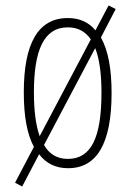

<svg xmlns="http://www.w3.org/2000/svg" viewBox="-20 -605 479 702"><path d="M388 -265C388 -351 376 -420 349 -468L403 -572L377 -585L329 -494C304 -524 271 -539 228 -539C119 -539 67 -446 67 -267C67 -180 79 -114 104 -68L35 63L61 77L123 -41C149 -7 184 10 229 10C334 10 388 -80 388 -265ZM104 -267C104 -421 140 -505 228 -505C265 -505 292 -490 312 -461L125 -107C111 -147 104 -200 104 -267ZM351 -266C351 -101 313 -24 228 -24C190 -24 160 -41 141 -75L328 -429C344 -389 351 -334 351 -266Z"/></svg>

Font: Noto Sans Telugu ExtraCondensed ExtraLight
Style: Regular
Weight: 200
Width: 2
Designer: Jelle Bosma - Monotype Design Team
Foundry: Monotype Imaging Inc.
Version: Version 2.005